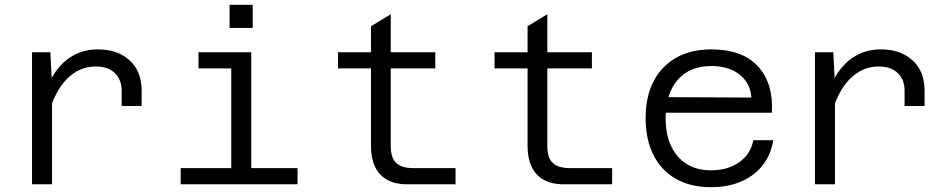

<svg xmlns="http://www.w3.org/2000/svg" viewBox="-20 -765 3940 797"><path d="M485 -325V-388Q485 -434 457 -461.5Q429 -489 377 -489Q309 -489 257.5 -437Q206 -385 179 -283L165 -375Q186 -436 218 -477Q250 -518 292.5 -539Q335 -560 387 -560Q468 -560 518 -514.5Q568 -469 568 -388V-325ZM113 0V-548H189L196 -415V0Z M940 0V-548H1023V0ZM730 0V-67H1215V0ZM804 -481V-548H982V-481ZM933 -649V-745H1029V-649Z M1670 0Q1620 0 1586.5 -19Q1553 -38 1536.5 -73.5Q1520 -109 1520 -157V-656L1602 -706V-157Q1602 -133 1609 -112.5Q1616 -92 1637 -79.5Q1658 -67 1698 -67H1871V0ZM1383 -481V-548H1787V-481Z M2320 0Q2270 0 2236.5 -19Q2203 -38 2186.5 -73.5Q2170 -109 2170 -157V-656L2252 -706V-157Q2252 -133 2259 -112.5Q2266 -92 2287 -79.5Q2308 -67 2348 -67H2521V0ZM2033 -481V-548H2437V-481Z M2931 12Q2847 12 2786 -22.5Q2725 -57 2692.5 -121.5Q2660 -186 2660 -275Q2660 -364 2693 -427.5Q2726 -491 2787 -525.5Q2848 -560 2933 -560Q3061 -560 3126 -490Q3191 -420 3184 -297H2726V-362L3099 -360Q3095 -420 3050 -455.5Q3005 -491 2933 -491Q2843 -491 2793 -433.5Q2743 -376 2743 -273Q2743 -208 2765.5 -159.5Q2788 -111 2830 -84.5Q2872 -58 2931 -58Q3001 -58 3048.5 -91.5Q3096 -125 3107 -183H3190Q3175 -92 3106 -40Q3037 12 2931 12Z M3735 -325V-388Q3735 -434 3707 -461.5Q3679 -489 3627 -489Q3559 -489 3507.5 -437Q3456 -385 3429 -283L3415 -375Q3436 -436 3468 -477Q3500 -518 3542.5 -539Q3585 -560 3637 -560Q3718 -560 3768 -514.5Q3818 -469 3818 -388V-325ZM3363 0V-548H3439L3446 -415V0Z"/></svg>

Font: Azeret Mono Light
Style: Regular
Weight: 300
Designer: Martin Vácha
Foundry: Displaay
Version: Version 1.002